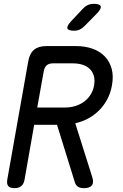

<svg xmlns="http://www.w3.org/2000/svg" viewBox="-20 -970 640 1000"><path d="M174 -410H319Q346 -410 371 -417.5Q396 -425 416 -439Q436 -453 450.5 -475Q465 -497 470 -525Q475 -554 468.5 -575.5Q462 -597 447 -611.5Q432 -626 409.5 -633Q387 -640 360 -640H255Q235 -640 223.5 -630Q212 -620 208 -600ZM158 -320 108 -35Q104 -12 91 -1Q78 10 55 10Q32 10 23 -1Q14 -12 18 -35L127 -650Q134 -691 157 -710.5Q180 -730 221 -730H376Q423 -730 461.5 -716.5Q500 -703 525.5 -676.5Q551 -650 561.5 -612Q572 -574 563 -525Q556 -485 538.5 -452.5Q521 -420 496 -395Q471 -370 439.5 -353Q408 -336 372 -328L460 -49Q470 -19 458.5 -4.5Q447 10 418 10Q397 10 386 2.5Q375 -5 370 -20L277 -320ZM366 -810Q335 -810 331 -822Q327 -834 350 -859L411 -924Q423 -937 437 -943.5Q451 -950 468 -950Q500 -950 504.5 -937.5Q509 -925 484 -899L420 -834Q408 -822 395 -816Q382 -810 366 -810Z"/></svg>

Font: Maple Mono NL
Style: Italic
Weight: 400
Italic angle: -10°
Monospace: yes
Designer: subframe7536
Version: Version 7.000